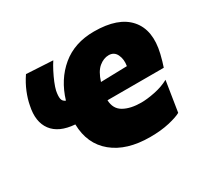

<svg xmlns="http://www.w3.org/2000/svg" viewBox="-115 -676 903 851"><g transform="rotate(-30 337.0 -251.0)"><path d="M431.5 14Q312 14 242.8 -42.8Q173.5 -99.5 171.5 -200.5Q91 -206.5 56.8 -252.2Q22.5 -298 39 -374Q44.5 -404 58 -437.2Q71.5 -470.5 93.5 -503L229 -495.5Q218 -479 206.2 -456.2Q194.5 -433.5 185.2 -411Q176 -388.5 172.5 -373Q167.5 -347.5 170.2 -333Q173 -318.5 188 -312.5Q216 -405.5 282.5 -460.8Q349 -516 448.5 -516Q572 -516 626 -454.2Q680 -392.5 654 -283Q645.5 -248 636.5 -222H348.5Q350 -177 384.5 -157.5Q419 -138 474 -138Q503.5 -138 544 -146.2Q584.5 -154.5 616.5 -172L592 -17Q571.5 -5.5 529.2 4.2Q487 14 431.5 14ZM452.5 -392.5Q426.5 -392.5 402.5 -372.8Q378.5 -353 364 -306.5L498.5 -310Q504 -343 492 -367.8Q480 -392.5 452.5 -392.5Z"/></g></svg>

Font: Commissioner ExtraBold
Style: Italic
Weight: 800
Italic angle: -12°
Designer: Kostas Bartsokas
Foundry: Kostas Bartsokas
Version: Version 1.000; ttfautohint (v1.8.3)